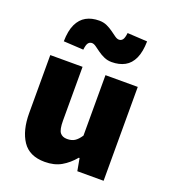

<svg xmlns="http://www.w3.org/2000/svg" viewBox="-138 -848 854 961"><g transform="rotate(20 289.0 -367.0)"><path d="M210 12Q128 12 91 -43.5Q54 -99 54 -192V-500H226V-214Q226 -166 238.5 -150Q251 -134 276 -134Q300 -134 316 -144Q332 -154 348 -178V-500H520V0H380L368 -66H364Q334 -30 297.5 -9Q261 12 210 12ZM354 -572Q332 -572 313 -580.5Q294 -589 279 -600Q264 -611 252 -619.5Q240 -628 230 -628Q218 -628 210.5 -618.5Q203 -609 200 -582L94 -588Q95 -645 111.5 -679.5Q128 -714 157 -730Q186 -746 226 -746Q249 -746 267.5 -737.5Q286 -729 301 -718Q316 -707 328 -698.5Q340 -690 350 -690Q362 -690 369.5 -699.5Q377 -709 380 -736L486 -730Q485 -674 469 -639Q453 -604 423.5 -588Q394 -572 354 -572Z"/></g></svg>

Font: Source Sans 3 Black
Style: Regular
Weight: 900
Designer: Paul D. Hunt
Foundry: Adobe
Version: Version 3.046;hotconv 1.0.118;makeotfexe 2.5.65603